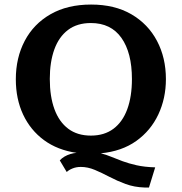

<svg xmlns="http://www.w3.org/2000/svg" viewBox="-20 -668 801 847"><path d="M617.2 159.2Q572.3 157.7 534.4 143.8Q496.6 129.9 463.1 112.3Q429.7 94.7 398.4 81.5Q367.2 68.4 336.4 68.4Q316.4 68.4 299.8 75.2Q283.2 82 274.4 90.8L243.7 39.6Q252.4 29.8 264.6 22.7Q276.9 15.6 290.5 11.5Q304.2 7.3 317.9 6.3Q233.9 -5.9 174.1 -49.8Q114.3 -93.8 82 -162.6Q49.8 -231.4 49.8 -318.4Q49.8 -413.1 89.1 -487.8Q128.4 -562.5 202.9 -605.2Q277.3 -647.9 381.8 -647.9Q485.8 -647.9 559.6 -605Q633.3 -562 672.6 -487.5Q711.9 -413.1 711.9 -318.8Q711.9 -234.4 678.5 -163.1Q645 -91.8 581.1 -46.1Q517.1 -0.5 424.8 8.3Q448.2 14.2 470.9 23.7Q493.7 33.2 520.8 43.2Q547.9 53.2 582.5 61Q617.2 68.8 664.6 70.3L637.2 159.2Q632.3 159.2 627.2 159.2Q622.1 159.2 617.2 159.2ZM380.9 -69.8Q440.4 -69.8 480.7 -100.1Q521 -130.4 541.5 -186.3Q562 -242.2 562 -319.3Q562 -435.5 515.6 -501Q469.2 -566.4 380.9 -566.4Q320.3 -566.4 280 -535.9Q239.7 -505.4 219.7 -450Q199.7 -394.5 199.7 -319.8Q199.7 -242.2 220.2 -186.3Q240.7 -130.4 281 -100.1Q321.3 -69.8 380.9 -69.8Z"/></svg>

Font: Kameron SemiBold
Style: Regular
Weight: 600
Designer: Vernon Adams
Foundry: Vernon Adams
Version: Version 1.100